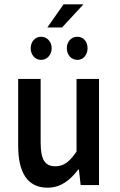

<svg xmlns="http://www.w3.org/2000/svg" viewBox="-20 -856 553 888"><path d="M64 -183C64 -59 106 12 200 12C260 12 303 -21 342 -72H345L353 0H438V-491H334V-155C301 -107 275 -87 236 -87C188 -87 168 -117 168 -198V-491H64ZM199 -729H267L366 -836H274ZM170 -579C198 -579 219 -603 219 -633C219 -663 198 -686 170 -686C142 -686 122 -663 122 -633C122 -603 142 -579 170 -579ZM338 -579C366 -579 385 -603 385 -633C385 -663 366 -686 338 -686C309 -686 289 -663 289 -633C289 -603 309 -579 338 -579Z"/></svg>

Font: Falling Sky
Style: Condensed
Weight: 400
Designer: Paul D. Hunt
Foundry: Adobe Systems Incorporated
Version: Version 1.02